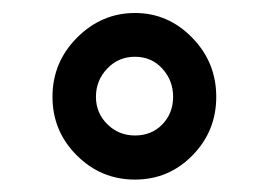

<svg xmlns="http://www.w3.org/2000/svg" viewBox="-20 -741 420 300"><path d="M190.9 -720.7Q138.7 -720.7 100.3 -682.1Q62 -643.6 62 -589.8Q62 -536.1 99.9 -498.3Q137.7 -460.4 190.9 -460.4Q243.7 -460.4 280.8 -498.3Q317.9 -536.1 317.9 -589.8Q317.9 -643.6 280.3 -682.1Q242.7 -720.7 190.9 -720.7ZM190.9 -529.3Q165.5 -529.3 147.7 -546.9Q129.9 -564.5 129.9 -589.8Q129.9 -615.2 147.5 -633.8Q165 -652.3 190.9 -652.3Q216.8 -652.3 233.6 -633.8Q250.5 -615.2 250.5 -589.8Q250.5 -564 233.6 -546.6Q216.8 -529.3 190.9 -529.3Z"/></svg>

Font: FAU Chimera Medium
Style: Regular
Weight: 500
Version: Version 1.002;hotconv 1.0.117;makeotfexe 2.5.65602